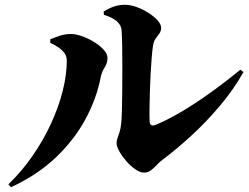

<svg xmlns="http://www.w3.org/2000/svg" viewBox="-20 -754 1040 802"><path d="M582 -33Q565 -33 545 -47Q525 -61 507.5 -81Q490 -101 478.5 -121.5Q467 -142 467 -155Q467 -167 471 -178Q475 -189 479.5 -203Q484 -217 486 -236Q488 -249 489 -283.5Q490 -318 490.5 -364.5Q491 -411 491 -460Q491 -509 490.5 -553Q490 -597 488 -626Q487 -649 467.5 -665.5Q448 -682 414 -692L413 -706Q440 -722 460 -728Q480 -734 502 -734Q525 -734 551 -724.5Q577 -715 600.5 -700Q624 -685 638.5 -668.5Q653 -652 653 -638Q653 -624 646 -614.5Q639 -605 630.5 -593.5Q622 -582 619 -562Q616 -543 613.5 -511.5Q611 -480 609 -443.5Q607 -407 606 -370Q605 -333 604.5 -301.5Q604 -270 605 -249Q605 -222 631 -233Q678 -252 736.5 -286.5Q795 -321 858.5 -366.5Q922 -412 984 -463L997 -453Q956 -380 899 -312.5Q842 -245 779.5 -187.5Q717 -130 658 -86Q647 -78 635.5 -65.5Q624 -53 611 -43Q598 -33 582 -33ZM15 16Q71 -38 116 -103Q161 -168 193 -237.5Q225 -307 242 -374.5Q259 -442 259 -501Q259 -518 250 -531Q241 -544 225.5 -555Q210 -566 190 -575V-590Q210 -598 231 -605Q252 -612 277 -612Q296 -612 322 -603Q348 -594 372.5 -579Q397 -564 413 -546.5Q429 -529 429 -512Q429 -491 417 -472Q405 -453 401 -433Q384 -344 338 -258Q292 -172 215 -98Q138 -24 26 28Z"/></svg>

Font: Noto Serif JP Black
Style: Regular
Weight: 900
Designer: Ryoko NISHIZUKA 西塚涼子 (kana & ideographs); Frank Grießhammer (Latin, Greek & Cyrillic); Wenlong ZHANG 张文龙 (bopomofo); San
Foundry: Adobe
Version: Version 2.003-H1;hotconv 1.1.1;makeotfexe 2.6.0